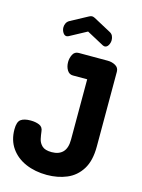

<svg xmlns="http://www.w3.org/2000/svg" viewBox="-140 -1037 828 1122"><g transform="rotate(15 274.0 -476.0)"><path d="M257 6Q186 6 129 -18.5Q72 -43 39 -90Q6 -137 6 -203Q6 -248 25.5 -262.5Q45 -277 85 -277Q115 -277 137.5 -267.5Q160 -258 162 -230Q164 -211 169 -187.5Q174 -164 192 -147Q210 -130 250 -130Q294 -130 317.5 -154.5Q341 -179 341 -230V-595H254Q232 -595 219.5 -615.5Q207 -636 207 -664Q207 -688 218 -709.5Q229 -731 254 -731H429Q455 -731 476 -719Q497 -707 497 -683V-230Q497 -144 464.5 -92Q432 -40 377.5 -17Q323 6 257 6ZM159 -807Q146 -807 137 -821.5Q128 -836 128 -853Q128 -866 134 -878Q140 -890 153 -897L257 -953Q267 -958 274 -958Q281 -958 291 -953L395 -897Q409 -890 414.5 -878Q420 -866 420 -853Q420 -836 411.5 -821.5Q403 -807 389 -807Q387 -807 384 -808Q381 -809 378 -810L274 -866L170 -810Q167 -809 164 -808Q161 -807 159 -807Z"/></g></svg>

Font: Dosis ExtraLight ExtraBold
Style: Regular
Weight: 800
Version: Version 3.001; ttfautohint (v1.8.2)